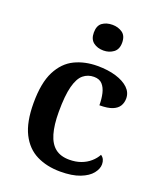

<svg xmlns="http://www.w3.org/2000/svg" viewBox="-143 -856 800 956"><g transform="rotate(20 257.0 -378.0)"><path d="M291 10Q220 10 165.5 -17Q111 -44 80.5 -104.5Q50 -165 50 -266Q50 -373 81.5 -434.5Q113 -496 166.5 -522Q220 -548 287 -548Q343 -548 385.5 -535Q428 -522 452 -499Q476 -476 476 -444Q476 -422 465.5 -404.5Q455 -387 430.5 -377Q406 -367 362 -367Q362 -401 355.5 -429Q349 -457 333.5 -474Q318 -491 289 -491Q257 -491 233 -471.5Q209 -452 196 -403Q183 -354 183 -267Q183 -198 196.5 -152Q210 -106 238.5 -83.5Q267 -61 313 -61Q347 -61 374.5 -71Q402 -81 422.5 -99Q443 -117 454 -138Q465 -131 470 -120Q475 -109 475 -95Q475 -71 455.5 -46.5Q436 -22 395 -6Q354 10 291 10ZM287 -630Q255 -630 233.5 -646.5Q212 -663 212 -698Q212 -735 233.5 -750.5Q255 -766 287 -766Q317 -766 339.5 -750.5Q362 -735 362 -698Q362 -663 339.5 -646.5Q317 -630 287 -630Z"/></g></svg>

Font: Noto Serif Khmer SemiBold
Style: Regular
Weight: 600
Version: Version 2.003